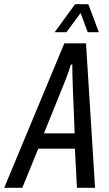

<svg xmlns="http://www.w3.org/2000/svg" viewBox="-63 -893 520 913"><path d="M-43 0 243 -687H346L389 0H303L293 -186H119L43 0ZM146 -259H292L283 -485Q283 -494 282.5 -506.5Q282 -519 281.5 -533.5Q281 -548 281 -561.5Q281 -575 281 -586H274Q270 -572 263.5 -553.5Q257 -535 250 -516.5Q243 -498 237 -484ZM197 -740 294 -873H357L407 -740H354L309 -862H343L253 -740Z"/></svg>

Font: Archivo ExtraCondensed
Style: Italic
Weight: 400
Width: 2
Italic angle: -10°
Designer: Hector Gatti
Foundry: Omnibus-Type
Version: Version 2.001